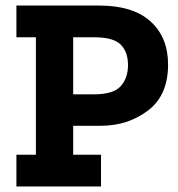

<svg xmlns="http://www.w3.org/2000/svg" viewBox="-20 -670 638 690"><path d="M584 -438Q584 -327 511.5 -272.5Q439 -218 343 -218H243V-114H343V0H39V-114H109V-536H39V-650H337Q458 -650 521 -593Q584 -536 584 -438ZM440 -436Q440 -484 413.5 -510Q387 -536 320 -536H243V-331H318Q387 -331 413.5 -360Q440 -389 440 -436Z"/></svg>

Font: Zilla Slab Bold
Style: Bold
Weight: 700
Designer: Typotheque.com
Foundry: Typotheque type foundry
Version: Version 1.1; 2017; ttfautohint (v1.6)